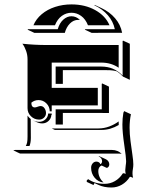

<svg xmlns="http://www.w3.org/2000/svg" viewBox="-20 -669 626 854"><path d="M39.1 0 46.9 -2H478.5Q491 -2 502.2 2.7Q513.4 7.3 521.5 15.6L517.8 14.6Q513.4 13.9 508.5 14.2L69.1 13.9ZM79.6 -474.6Q132.1 -468.8 187.5 -468.8H507.8V-367.7Q474.6 -390.6 429.7 -390.6H210V-278.3H415V-200.2H210V-173.8H201.2Q201.2 -194.3 186.5 -209.1Q171.9 -223.9 151.4 -223.9Q133.3 -223.9 119.4 -212.2Q119.4 -191.4 134.5 -191.2Q139.6 -191.2 147.3 -194.2Q155 -197.3 160.2 -197.3Q171.6 -197.3 178.1 -187.3Q184.6 -177.2 184.6 -166.3Q184.6 -154.1 175.7 -145.5Q166.7 -137 154.3 -137Q132.8 -137 117.7 -151.9Q102.5 -166.7 102.5 -187.7V-405.3Q102.5 -424.3 96.1 -442.7Q89.6 -461.2 79.6 -474.6ZM94.7 -19.5Q98.9 -26.9 100.7 -35.8Q102.5 -44.7 102.5 -62.5V-154.8Q108.4 -146 116.7 -139.6L117.2 -55.7Q117.2 -35.2 111.3 -19.5ZM102.5 -537.1 105 -539.1H236.8Q244.9 -566.9 261.7 -581.8Q278.6 -596.7 297.9 -596.7Q318.6 -596.7 335.7 -580.3L332.5 -580.6Q330.3 -580.8 327.9 -580.6Q307.1 -580.6 291.1 -564.5Q275.1 -548.3 268.3 -522.9H132.6ZM127.9 -132.8V-133.1Q140.4 -127.2 154.3 -127.2Q170.2 -127.2 181.8 -137.8Q193.4 -148.4 194.3 -164.1H210V-157.5H208.5Q207.5 -141.8 195.8 -131Q184.1 -120.1 168 -120.1Q155 -120.1 142.1 -126.2ZM128.7 -556.6Q140.4 -584.7 165.5 -605.8Q190.7 -627 225 -638.2Q259.3 -649.4 297.9 -649.4Q358.2 -649.4 403.8 -623.9Q449.5 -598.4 467 -556.6H371.3Q360.4 -584.2 340.7 -598.3Q321 -612.3 297.9 -612.3Q274.7 -612.3 255 -598.3Q235.4 -584.2 224.4 -556.6ZM210 -97.7H418Q442.6 -97.7 465.9 -106.4Q489.3 -115.2 507.8 -128.9Q507.8 -121.1 508.1 -113Q470.7 -91.1 432.1 -91.1H224.1ZM227.5 -115.2V-182.6H432.6V-295.9L434.6 -297.9L464.6 -283.7V-166.5L259.5 -166.7V-115.2ZM227.5 -295.9V-373H429.7Q458.5 -373 481.7 -363.4Q504.9 -353.8 525.4 -333V-486.3L527.3 -488.3L557.4 -474.4V-314L527.3 -328.1Q513.9 -342.5 500 -351.6Q481.9 -356.9 459.7 -356.9L259.5 -357.2V-295.9ZM357.4 -537.1 358.9 -539.1H490.7Q483.4 -574 459.6 -601.3Q435.8 -628.7 399.9 -645.5L401.1 -647.2L431.2 -633.1Q467.8 -616 492.1 -587.6Q516.4 -559.3 523.2 -523.2L387.5 -522.9ZM365.2 135.5Q366.9 131.3 372.3 127.9Q401.4 148.7 445.3 148.7Q470 148.7 491 136.6Q512 124.5 525.4 103.5Q525.9 102.5 526.9 102.1Q527.8 101.6 528.6 101.6H529.3Q533.2 101.6 539.1 104.5Q537.1 94.7 537.1 87.9Q537.1 83 539.1 67.4Q541 55.7 541 48.1Q541 31.5 532.7 -24.4Q524.4 -80.3 524.4 -115.2Q524.4 -142.3 528.8 -167.5L532.2 -174.8L562.3 -160.9Q556.4 -132.6 556.4 -101.1Q556.4 -74 560.5 -41.6Q564.7 -9.3 568.8 18.4Q573 46.1 573 62Q573 72 571.2 82Q569.3 92 569.3 101.6Q569.3 112.5 572 122.1Q570.3 120.8 568.1 120.1Q562.7 117.7 559.8 117.4Q557.6 117.4 556.9 118.7Q543.5 139.9 522.1 152.5Q500.7 165 475.6 165Q442.9 165 418.2 153.6L400.9 145.5Q396.5 148.9 396.5 154.3L366.5 140.4ZM385.3 77.1Q385.3 65.7 392.1 57.7Q398.9 49.8 408.7 49.8Q414.1 49.8 419.4 52.6Q424.8 55.4 426 61.3Q429.4 60.3 431.8 56.6Q434.1 53 434.1 47.9Q434.1 40.8 429.8 35Q425.5 29.3 418.5 26.4L420.7 25.4L450.9 39.3Q457.8 42.5 461.9 48.6Q466.1 54.7 466.1 61.8Q466.1 68.4 462.6 73Q459.2 77.6 454.3 77.6L431.9 67.1Q425.3 69.6 421.3 76Q417.2 82.5 417.2 91.3Q417.2 106 423 118.8Q428.7 131.6 438.5 140.4L440.4 142.6Q417 140.6 401.1 121.7Q385.3 102.8 385.3 77.1Z"/></svg>

Font: AgreloyS1
Style: Medium
Weight: 400
Designer: gluk
Foundry: gluk
Version: Version 0.27